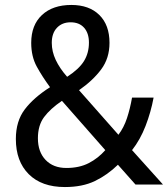

<svg xmlns="http://www.w3.org/2000/svg" viewBox="-20 -745 679 775"><path d="M268 -725Q340 -725 381 -684.5Q422 -644 422 -572Q422 -510 388.5 -465Q355 -420 299 -381L458 -201Q480 -230 492.5 -268Q505 -306 513 -351H600Q589 -292 567.5 -236.5Q546 -181 513 -139L638 0H527L456 -80Q414 -39 363.5 -14.5Q313 10 242 10Q148 10 96 -42Q44 -94 44 -184Q44 -256 80 -303.5Q116 -351 182 -393Q151 -435 128.5 -476Q106 -517 106 -572Q106 -644 149.5 -684.5Q193 -725 268 -725ZM265 -655Q231 -655 210 -633Q189 -611 189 -572Q189 -537 205 -503Q221 -469 251 -435Q299 -466 319 -498.5Q339 -531 339 -573Q339 -611 319.5 -633Q300 -655 265 -655ZM230 -338Q183 -306 158 -272.5Q133 -239 133 -187Q133 -132 164 -99.5Q195 -67 248 -67Q300 -67 338 -86.5Q376 -106 405 -139Z"/></svg>

Font: Noto Sans Myanmar SemiCondensed
Style: Regular
Weight: 400
Width: 4
Designer: Monotype Design Team
Foundry: Monotype Imaging Inc.
Version: Version 2.107; ttfautohint (v1.8.4.7-5d5b)